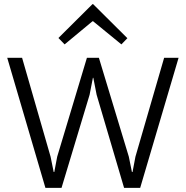

<svg xmlns="http://www.w3.org/2000/svg" viewBox="-20 -910 900 930"><path d="M775 -630H845L659 0H581L448 -451L432 -533H430L414 -451L278 0H200L15 -630H87L225 -151L240 -77H243L257 -151L401 -630H459L604 -151L619 -77H622L636 -151ZM431 -890 597 -725 568 -695 431 -807H428L293 -695L263 -726L428 -890Z"/></svg>

Font: Sinkin Sans 300 Light
Style: Regular
Weight: 300
Designer: Keith Bates
Foundry: K-Type
Version: Sinkin Sans (version 1.0)  by Keith Bates   •   © 2014   www